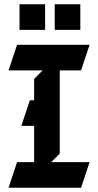

<svg xmlns="http://www.w3.org/2000/svg" viewBox="-20 -870 460 900"><path d="M236.5 -850V-730H356.5V-850ZM71.5 -850V-730H191.5V-850ZM60 -660 20 -540H180L140 -500V-400H120L80 -280H140V-110H60L20 10H360L400 -110H220L260 -150V-540H360L400 -660Z"/></svg>

Font: Abibas
Style: Medium
Weight: 500
Version: Version 0.3